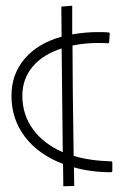

<svg xmlns="http://www.w3.org/2000/svg" viewBox="-20 -602 432 670"><path d="M372 -34V-6Q372 -1 367 -1Q298 -1 238 -18L239 47L201 48L200 -30Q115 -62 67.5 -124Q20 -186 20 -268Q20 -343 66 -397Q112 -451 195 -474L194 -579L232 -582V-482Q277 -490 323 -490Q346 -490 358 -489Q363 -489 363 -484L361 -456Q361 -451 356 -451Q345 -452 322 -452Q274 -452 233 -443Q233 -326 237 -58Q294 -41 367 -39Q372 -39 372 -34ZM199 -71 196 -353 195 -433Q130 -412 94 -369.5Q58 -327 58 -268Q58 -202 95 -151Q132 -100 199 -71Z"/></svg>

Font: Vibes
Style: Regular
Weight: 400
Designer: AbdElmomen Kadhim
Version: Version 1.100